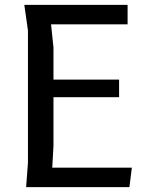

<svg xmlns="http://www.w3.org/2000/svg" viewBox="-20 -770 640 790"><path d="M522.5 -80 512.5 0H87.5L95 -100V-645L80 -750H505V-670H190L200 -575V-442.5H470V-370H200V-170L195 -80Z"/></svg>

Font: B612
Style: Regular
Weight: 400
Designer: Nicolas Chauveau, Thomas Paillot, Jonathan Favre-Lamarine, Jean-Luc Vinot
Foundry: AIRBUS
Version: Version 1.008